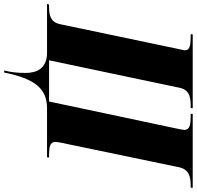

<svg xmlns="http://www.w3.org/2000/svg" viewBox="-57 -722 964 941"><g transform="rotate(90 425.5 -252.0)"><path d="M301 210H311C341 62 388 0 486 0H726L728 -10H715C678 -10 651 -14 651 -40C651 -46 652 -54 654 -64L775 -646C785 -695 821 -704 862 -704H875L876 -714H514L513 -704H526C564 -704 592 -700 592 -674C592 -670 591 -659 587 -642L453 -10H251L386 -651C396 -697 431 -704 472 -704H485L486 -714H124L123 -704H136C175 -704 202 -700 202 -677C202 -670 199 -661 194 -636L74 -64C64 -17 30 -10 -9 -10H-22L-25 0H214C291 0 313 50 313 105C313 148 309 178 301 210Z"/></g></svg>

Font: Noto Serif Display SemiCondensed Black
Style: Italic
Weight: 900
Width: 4
Italic angle: -12°
Designer: Monotype Design Team
Foundry: Monotype Imaging Inc.
Version: Version 2.009